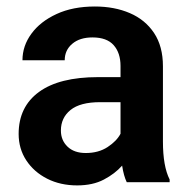

<svg xmlns="http://www.w3.org/2000/svg" viewBox="-20 -558 577 588"><path d="M368.2 0Q358.9 -19 354 -50.8Q332 -25.9 298.1 -8.1Q264.2 9.8 216.3 9.8Q165 9.8 124.5 -10.7Q84 -31.2 60.5 -66.9Q37.1 -102.5 37.1 -147.9Q37.1 -231 99.4 -276.4Q161.6 -321.8 280.3 -321.8H349.1V-356Q349.1 -396 328.1 -419.7Q307.1 -443.4 263.2 -443.4Q224.1 -443.4 201.2 -423.8Q178.2 -404.3 178.2 -373.5H48.8Q48.8 -417.5 76.2 -454.8Q103.5 -492.2 153.3 -515.1Q203.1 -538.1 270.5 -538.1Q330.6 -538.1 377.7 -517.8Q424.8 -497.6 451.9 -456.8Q479 -416 479 -355V-124.5Q479 -48.8 499.5 -8.3V0ZM242.7 -89.4Q281.7 -89.4 309.6 -107.7Q337.4 -126 349.1 -148.4V-245.1H286.6Q225.6 -245.1 196 -221.2Q166.5 -197.3 166.5 -158.2Q166.5 -128.4 186.8 -108.9Q207 -89.4 242.7 -89.4Z"/></svg>

Font: Vazirmatn RD SemiBold
Style: Regular
Weight: 600
Designer: Saber Rastikerdar
Foundry: Saber Rastikerdar
Version: Version 32.102